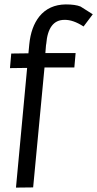

<svg xmlns="http://www.w3.org/2000/svg" viewBox="-20 -731 442 874"><path d="M360.4 -610.4Q312.5 -641.6 273.4 -640.6Q199.2 -640.6 190.4 -530.3L189.5 -526.4Q187.5 -496.1 186.5 -489.3H324.2L318.4 -423.8H182.6L130.9 122.1L52.7 123L103.5 -421.9L25.4 -420.9L31.2 -487.3L109.4 -488.3L113.3 -529.3Q121.1 -608.4 159.2 -656.2Q203.1 -710 279.3 -710.9Q323.2 -710.9 346.7 -701.2Q352.5 -698.2 402.3 -666Z"/></svg>

Font: Puritan
Style: Regular
Weight: 400
Version: 2.0a